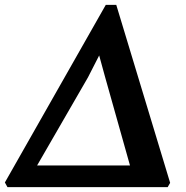

<svg xmlns="http://www.w3.org/2000/svg" viewBox="-39 -766 762 786"><path d="M-8.5 0 -19 -19 394 -746H437L657.5 -17.5L647.5 0ZM367 -539 321 -449 90 -49 54 -88.5H537.5L505 -46.5L391 -451.5Z"/></svg>

Font: Merriweather
Style: Bold Italic
Weight: 700
Italic angle: -7.8°
Version: Version 2.101